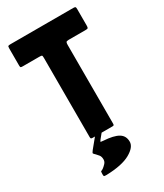

<svg xmlns="http://www.w3.org/2000/svg" viewBox="-225 -788 941 1100"><g transform="rotate(-30 245.0 -238.0)"><path d="M170 138Q170 119 161 108Q152 97 146 91Q135 81 134 77.5Q133 74 143 61L198 -6H242L211 32Q204 42 206 43Q208 44 223 45Q289 49 320 67.5Q351 86 351 125Q351 161 298 191Q245 221 141 224Q128 224 125 222.5Q122 221 122 208Q122 189 126 189Q130 189 141 181Q149 175 159.5 164Q170 153 170 138ZM20 -570V-681Q20 -695 23 -697.5Q26 -700 39 -700H454Q465 -700 467.5 -697Q470 -694 470 -683V-575Q470 -563 467.5 -559Q465 -555 452 -555H338Q325 -555 322.5 -549.5Q320 -544 320 -533V-13Q320 -5 318 -2.5Q316 0 308 0H177Q169 0 167 -3Q165 -6 165 -13V-535Q165 -550 162.5 -552.5Q160 -555 145 -555H37Q26 -555 23 -557Q20 -559 20 -570Z"/></g></svg>

Font: Railroad Gothic CC
Style: Bold
Weight: 700
Designer: indestructible type*
Foundry: Cowboy Collective
Version: Version 1.000